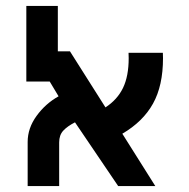

<svg xmlns="http://www.w3.org/2000/svg" viewBox="-20 -629 640 649"><path d="M531 -432.5 530.5 -450.5H414.5Q415 -444.5 415 -432.5Q415 -371.5 395.8 -331.8Q376.5 -292 336.5 -266L216.5 -455.5H175.5V-609H69V-353.5H148L178 -303.5Q134 -279 103.8 -237.5Q73.5 -196 73.5 -149V0H180V-147.5Q180 -172.5 194 -187.5Q208 -202.5 233.5 -215.5L379.5 0H505L393.5 -177Q463.5 -218 497.2 -278.8Q531 -339.5 531 -432.5Z"/></svg>

Font: JuliaMono
Style: Bold
Weight: 700
Monospace: yes
Designer: cormullion
Foundry: corm
Version: Version 0.055; ttfautohint (v1.8.4)